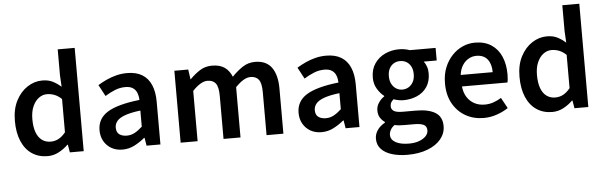

<svg xmlns="http://www.w3.org/2000/svg" viewBox="-58 -1014 4648 1476"><g transform="rotate(-5 2265.5 -276.0)"><path d="M276 14Q207 14 155.5 -20.5Q104 -55 76 -120.5Q48 -186 48 -277Q48 -368 81.5 -433Q115 -498 169 -533.5Q223 -569 284 -569Q331 -569 364 -552.5Q397 -536 429 -508L424 -597V-797H555V0H448L438 -60H434Q403 -29 362.5 -7.5Q322 14 276 14ZM309 -95Q341 -95 369 -109.5Q397 -124 424 -157V-414Q396 -440 368 -450.5Q340 -461 311 -461Q277 -461 248 -439.5Q219 -418 201 -377.5Q183 -337 183 -279Q183 -219 198 -178Q213 -137 241.5 -116Q270 -95 309 -95Z M854 14Q805 14 768.5 -7Q732 -28 711 -64.5Q690 -101 690 -149Q690 -239 768 -287.5Q846 -336 1016 -355Q1015 -385 1005.5 -409.5Q996 -434 974.5 -448.5Q953 -463 916 -463Q874 -463 835 -447Q796 -431 759 -408L712 -496Q743 -515 778.5 -531.5Q814 -548 854.5 -558.5Q895 -569 939 -569Q1009 -569 1055 -541Q1101 -513 1124 -459.5Q1147 -406 1147 -329V0H1040L1030 -61H1026Q989 -30 946 -8Q903 14 854 14ZM896 -90Q929 -90 957.5 -105.5Q986 -121 1016 -149V-273Q941 -264 897 -248Q853 -232 834.5 -209.5Q816 -187 816 -159Q816 -122 838.5 -106Q861 -90 896 -90Z M1303 0V-555H1410L1421 -479H1423Q1459 -516 1500 -542.5Q1541 -569 1594 -569Q1655 -569 1691.5 -543Q1728 -517 1747 -470Q1787 -512 1830 -540.5Q1873 -569 1926 -569Q2013 -569 2054.5 -511Q2096 -453 2096 -348V0H1966V-331Q1966 -400 1945.5 -428Q1925 -456 1881 -456Q1855 -456 1826.5 -439Q1798 -422 1765 -388V0H1634V-331Q1634 -400 1613.5 -428Q1593 -456 1549 -456Q1524 -456 1495 -439Q1466 -422 1434 -388V0Z M2390 14Q2341 14 2304.5 -7Q2268 -28 2247 -64.5Q2226 -101 2226 -149Q2226 -239 2304 -287.5Q2382 -336 2552 -355Q2551 -385 2541.5 -409.5Q2532 -434 2510.5 -448.5Q2489 -463 2452 -463Q2410 -463 2371 -447Q2332 -431 2295 -408L2248 -496Q2279 -515 2314.5 -531.5Q2350 -548 2390.5 -558.5Q2431 -569 2475 -569Q2545 -569 2591 -541Q2637 -513 2660 -459.5Q2683 -406 2683 -329V0H2576L2566 -61H2562Q2525 -30 2482 -8Q2439 14 2390 14ZM2432 -90Q2465 -90 2493.5 -105.5Q2522 -121 2552 -149V-273Q2477 -264 2433 -248Q2389 -232 2370.5 -209.5Q2352 -187 2352 -159Q2352 -122 2374.5 -106Q2397 -90 2432 -90Z M3032 245Q2966 245 2913.5 229Q2861 213 2831 181Q2801 149 2801 101Q2801 66 2821.5 35.5Q2842 5 2881 -17V-22Q2860 -36 2845.5 -58.5Q2831 -81 2831 -115Q2831 -147 2849.5 -174.5Q2868 -202 2893 -218V-222Q2864 -244 2841 -282Q2818 -320 2818 -369Q2818 -433 2849 -478Q2880 -523 2930 -546Q2980 -569 3037 -569Q3062 -569 3083 -565Q3104 -561 3120 -555H3319V-458H3219Q3232 -442 3240.5 -418Q3249 -394 3249 -365Q3249 -304 3221 -261.5Q3193 -219 3144.5 -197.5Q3096 -176 3037 -176Q3021 -176 3001.5 -179.5Q2982 -183 2963 -190Q2951 -180 2943.5 -168Q2936 -156 2936 -137Q2936 -115 2955.5 -101.5Q2975 -88 3026 -88H3125Q3224 -88 3276 -55.5Q3328 -23 3328 49Q3328 104 3292 148.5Q3256 193 3189 219Q3122 245 3032 245ZM3037 -258Q3064 -258 3086 -271.5Q3108 -285 3121 -309.5Q3134 -334 3134 -369Q3134 -404 3121 -428.5Q3108 -453 3086.5 -465.5Q3065 -478 3037 -478Q3011 -478 2989.5 -465.5Q2968 -453 2955 -429Q2942 -405 2942 -369Q2942 -334 2955 -309.5Q2968 -285 2989.5 -271.5Q3011 -258 3037 -258ZM3051 160Q3097 160 3130.5 147.5Q3164 135 3182.5 115Q3201 95 3201 71Q3201 38 3176 26.5Q3151 15 3104 15H3028Q3006 15 2987.5 13.5Q2969 12 2953 8Q2931 24 2921 43Q2911 62 2911 81Q2911 118 2949 139Q2987 160 3051 160Z M3641 14Q3564 14 3502 -21Q3440 -56 3403.5 -121Q3367 -186 3367 -277Q3367 -345 3388.5 -398.5Q3410 -452 3446.5 -490.5Q3483 -529 3528.5 -549Q3574 -569 3623 -569Q3698 -569 3749 -535.5Q3800 -502 3826 -442.5Q3852 -383 3852 -305Q3852 -286 3850.5 -269.5Q3849 -253 3846 -242H3495Q3500 -193 3522 -159Q3544 -125 3578.5 -106.5Q3613 -88 3658 -88Q3693 -88 3724 -98.5Q3755 -109 3786 -128L3831 -46Q3792 -20 3743 -3Q3694 14 3641 14ZM3493 -331H3740Q3740 -394 3711 -430.5Q3682 -467 3625 -467Q3594 -467 3566 -451.5Q3538 -436 3518.5 -406Q3499 -376 3493 -331Z M4170 14Q4101 14 4049.5 -20.5Q3998 -55 3970 -120.5Q3942 -186 3942 -277Q3942 -368 3975.5 -433Q4009 -498 4063 -533.5Q4117 -569 4178 -569Q4225 -569 4258 -552.5Q4291 -536 4323 -508L4318 -597V-797H4449V0H4342L4332 -60H4328Q4297 -29 4256.5 -7.5Q4216 14 4170 14ZM4203 -95Q4235 -95 4263 -109.5Q4291 -124 4318 -157V-414Q4290 -440 4262 -450.5Q4234 -461 4205 -461Q4171 -461 4142 -439.5Q4113 -418 4095 -377.5Q4077 -337 4077 -279Q4077 -219 4092 -178Q4107 -137 4135.5 -116Q4164 -95 4203 -95Z"/></g></svg>

Font: Noto Sans HK SemiBold
Style: Regular
Weight: 600
Version: Version 2.004-H2;hotconv 1.0.118;makeotfexe 2.5.65603